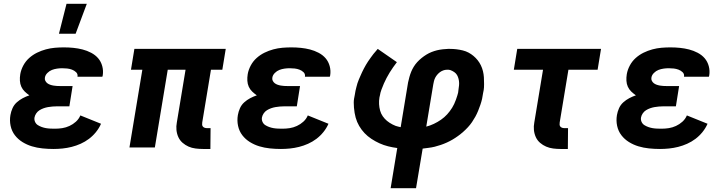

<svg xmlns="http://www.w3.org/2000/svg" viewBox="-20 -778 3840 1013"><path d="M262 8Q233 8 204 5Q175 2 148.5 -6Q122 -14 98.5 -28.5Q75 -43 58.5 -64.5Q42 -86 36 -114Q30 -142 35 -171Q38 -189 46 -207Q54 -225 68.5 -238Q83 -251 100 -260Q117 -269 135 -275Q122 -284 110.5 -295Q99 -306 92.5 -320.5Q86 -335 85 -352Q84 -369 87 -387Q91 -410 103 -432.5Q115 -455 134 -472Q153 -489 175.5 -500Q198 -511 222 -517.5Q246 -524 270 -526Q294 -528 317 -528Q343 -528 367.5 -525.5Q392 -523 415.5 -517Q439 -511 461 -499.5Q483 -488 498 -470.5Q513 -453 519.5 -429Q526 -405 522 -380L520 -373H388L389 -374Q391 -388 381.5 -397Q372 -406 360 -410.5Q348 -415 335 -416.5Q322 -418 308 -418Q295 -418 281 -416Q267 -414 254 -409Q241 -404 230 -393Q219 -382 217 -369Q215 -360 219 -352Q223 -344 229.5 -339Q236 -334 244.5 -331Q253 -328 262 -326.5Q271 -325 279.5 -324.5Q288 -324 297 -324H363L346 -217H280Q269 -217 257 -216Q245 -215 233.5 -213Q222 -211 210.5 -207Q199 -203 188.5 -196.5Q178 -190 171 -179.5Q164 -169 162 -158Q160 -146 165 -135Q170 -124 179.5 -118Q189 -112 200 -108Q211 -104 222.5 -102Q234 -100 246.5 -99.5Q259 -99 271 -99Q290 -99 309 -102Q328 -105 346.5 -113.5Q365 -122 380.5 -136Q396 -150 404 -169L513 -125Q503 -102 486.5 -81.5Q470 -61 449.5 -45.5Q429 -30 405.5 -19.5Q382 -9 358 -3Q334 3 310 5.5Q286 8 262 8ZM291 -600 331 -758H438L379 -600Z M1090 8H1052Q1032 8 1012 5.5Q992 3 975 -4.5Q958 -12 943.5 -24.5Q929 -37 921 -54.5Q913 -72 911 -92Q909 -112 913 -132L959 -410H865L797 0H663L731 -410H671L689 -520H1171L1153 -410H1093L1047 -132Q1046 -126 1046.5 -120Q1047 -114 1050.5 -110Q1054 -106 1059.5 -104Q1065 -102 1071 -102H1091Z M1462 8Q1433 8 1404 5Q1375 2 1348.5 -6Q1322 -14 1298.5 -28.5Q1275 -43 1258.5 -64.5Q1242 -86 1236 -114Q1230 -142 1235 -171Q1238 -189 1246 -207Q1254 -225 1268.5 -238Q1283 -251 1300 -260Q1317 -269 1335 -275Q1322 -284 1310.5 -295Q1299 -306 1292.5 -320.5Q1286 -335 1285 -352Q1284 -369 1287 -387Q1291 -410 1303 -432.5Q1315 -455 1334 -472Q1353 -489 1375.5 -500Q1398 -511 1422 -517.5Q1446 -524 1470 -526Q1494 -528 1517 -528Q1543 -528 1567.5 -525.5Q1592 -523 1615.5 -517Q1639 -511 1661 -499.5Q1683 -488 1698 -470.5Q1713 -453 1719.5 -429Q1726 -405 1722 -380L1720 -373H1588L1589 -374Q1591 -388 1581.5 -397Q1572 -406 1560 -410.5Q1548 -415 1535 -416.5Q1522 -418 1508 -418Q1495 -418 1481 -416Q1467 -414 1454 -409Q1441 -404 1430 -393Q1419 -382 1417 -369Q1415 -360 1419 -352Q1423 -344 1429.5 -339Q1436 -334 1444.5 -331Q1453 -328 1462 -326.5Q1471 -325 1479.5 -324.5Q1488 -324 1497 -324H1563L1546 -217H1480Q1469 -217 1457 -216Q1445 -215 1433.5 -213Q1422 -211 1410.5 -207Q1399 -203 1388.5 -196.5Q1378 -190 1371 -179.5Q1364 -169 1362 -158Q1360 -146 1365 -135Q1370 -124 1379.5 -118Q1389 -112 1400 -108Q1411 -104 1422.5 -102Q1434 -100 1446.5 -99.5Q1459 -99 1471 -99Q1490 -99 1509 -102Q1528 -105 1546.5 -113.5Q1565 -122 1580.5 -136Q1596 -150 1604 -169L1713 -125Q1703 -102 1686.5 -81.5Q1670 -61 1649.5 -45.5Q1629 -30 1605.5 -19.5Q1582 -9 1558 -3Q1534 3 1510 5.5Q1486 8 1462 8Z M2041 215 2076 3Q2052 0 2028 -6Q2004 -12 1982 -22Q1960 -32 1939.5 -45.5Q1919 -59 1903 -76Q1887 -93 1875 -113.5Q1863 -134 1856.5 -157.5Q1850 -181 1847.5 -210.5Q1845 -240 1848 -257L1852 -278Q1853 -288 1855.5 -298.5Q1858 -309 1860.5 -319Q1863 -329 1866 -339Q1869 -349 1873.5 -359Q1878 -369 1882 -378.5Q1886 -388 1890.5 -397.5Q1895 -407 1900 -416.5Q1905 -426 1910.5 -435.5Q1916 -445 1922 -454Q1928 -463 1936 -474Q1944 -485 1950.5 -493.5Q1957 -502 1962 -507L1973 -520L2074 -450Q2064 -437 2054.5 -423.5Q2045 -410 2036 -395.5Q2027 -381 2019.5 -366.5Q2012 -352 2005.5 -337.5Q1999 -323 1992.5 -305Q1986 -287 1985 -277L1982 -264Q1979 -246 1980 -228.5Q1981 -211 1985.5 -194.5Q1990 -178 1999.5 -164.5Q2009 -151 2021.5 -140.5Q2034 -130 2051.5 -121Q2069 -112 2081 -110L2094 -107L2133 -343Q2136 -357 2140 -371.5Q2144 -386 2149.5 -399.5Q2155 -413 2163 -426Q2171 -439 2181.5 -450.5Q2192 -462 2204.5 -472Q2217 -482 2230 -490Q2243 -498 2257 -503.5Q2271 -509 2285 -512.5Q2299 -516 2316.5 -518Q2334 -520 2343 -520H2355Q2372 -520 2388.5 -518Q2405 -516 2421.5 -512Q2438 -508 2452 -500.5Q2466 -493 2478 -483Q2490 -473 2500 -460.5Q2510 -448 2517 -433.5Q2524 -419 2528 -403Q2532 -387 2533 -370.5Q2534 -354 2534 -334Q2534 -314 2532 -303L2529 -288Q2527 -272 2523.5 -256.5Q2520 -241 2514.5 -225Q2509 -209 2502.5 -193Q2496 -177 2488 -162.5Q2480 -148 2470.5 -134Q2461 -120 2449 -107Q2437 -94 2424 -82.5Q2411 -71 2396.5 -60.5Q2382 -50 2367.5 -41.5Q2353 -33 2337.5 -26Q2322 -19 2306 -13.5Q2290 -8 2274 -4Q2258 0 2241 2Q2224 4 2210 6L2175 215ZM2229 -110Q2249 -115 2269 -124.5Q2289 -134 2307 -146.5Q2325 -159 2339.5 -175Q2354 -191 2365.5 -209.5Q2377 -228 2385.5 -252Q2394 -276 2397 -289L2399 -305Q2401 -317 2402 -328.5Q2403 -340 2401.5 -351Q2400 -362 2396 -372.5Q2392 -383 2385 -390.5Q2378 -398 2366 -404Q2354 -410 2347 -410H2337Q2328 -410 2318.5 -406.5Q2309 -403 2301.5 -397.5Q2294 -392 2287.5 -384.5Q2281 -377 2276.5 -368.5Q2272 -360 2269.5 -349.5Q2267 -339 2266 -333Z M2976 8H2938Q2918 8 2898.5 5.5Q2879 3 2861.5 -4.5Q2844 -12 2829.5 -24.5Q2815 -37 2807 -54.5Q2799 -72 2797 -92Q2795 -112 2799 -132L2845 -410H2691L2709 -520H3151L3133 -410H2979L2933 -132Q2932 -126 2932.5 -120Q2933 -114 2936.5 -110Q2940 -106 2945.5 -104Q2951 -102 2957 -102H2977Z M3462 8Q3433 8 3404 5Q3375 2 3348.5 -6Q3322 -14 3298.5 -28.5Q3275 -43 3258.5 -64.5Q3242 -86 3236 -114Q3230 -142 3235 -171Q3238 -189 3246 -207Q3254 -225 3268.5 -238Q3283 -251 3300 -260Q3317 -269 3335 -275Q3322 -284 3310.5 -295Q3299 -306 3292.5 -320.5Q3286 -335 3285 -352Q3284 -369 3287 -387Q3291 -410 3303 -432.5Q3315 -455 3334 -472Q3353 -489 3375.5 -500Q3398 -511 3422 -517.5Q3446 -524 3470 -526Q3494 -528 3517 -528Q3543 -528 3567.5 -525.5Q3592 -523 3615.5 -517Q3639 -511 3661 -499.5Q3683 -488 3698 -470.5Q3713 -453 3719.5 -429Q3726 -405 3722 -380L3720 -373H3588L3589 -374Q3591 -388 3581.5 -397Q3572 -406 3560 -410.5Q3548 -415 3535 -416.5Q3522 -418 3508 -418Q3495 -418 3481 -416Q3467 -414 3454 -409Q3441 -404 3430 -393Q3419 -382 3417 -369Q3415 -360 3419 -352Q3423 -344 3429.5 -339Q3436 -334 3444.5 -331Q3453 -328 3462 -326.5Q3471 -325 3479.5 -324.5Q3488 -324 3497 -324H3563L3546 -217H3480Q3469 -217 3457 -216Q3445 -215 3433.5 -213Q3422 -211 3410.5 -207Q3399 -203 3388.5 -196.5Q3378 -190 3371 -179.5Q3364 -169 3362 -158Q3360 -146 3365 -135Q3370 -124 3379.5 -118Q3389 -112 3400 -108Q3411 -104 3422.5 -102Q3434 -100 3446.5 -99.5Q3459 -99 3471 -99Q3490 -99 3509 -102Q3528 -105 3546.5 -113.5Q3565 -122 3580.5 -136Q3596 -150 3604 -169L3713 -125Q3703 -102 3686.5 -81.5Q3670 -61 3649.5 -45.5Q3629 -30 3605.5 -19.5Q3582 -9 3558 -3Q3534 3 3510 5.5Q3486 8 3462 8Z"/></svg>

Font: Iosevka Aile Extrabold
Style: Italic
Weight: 800
Italic angle: -9°
Designer: Belleve Invis
Foundry: Belleve Invis
Version: Version 31.1.0; ttfautohint (v1.8.4)